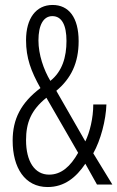

<svg xmlns="http://www.w3.org/2000/svg" viewBox="-20 -744 473 774"><path d="M192 -724C126 -724 85 -671 85 -582C85 -510 105 -457 143 -389C64 -329 31 -264 31 -177C31 -68 80 10 172 10C240 10 287 -29 324 -84L371 0H433L356 -126C386 -179 407 -260 409 -323H356C356 -268 342 -211 324 -174L207 -378C267 -428 297 -491 297 -578C297 -674 257 -724 192 -724ZM191 -679C229 -679 248 -643 248 -579C248 -514 231 -456 183 -418C156 -463 135 -524 135 -581C135 -643 155 -679 191 -679ZM167 -350 295 -128C264 -73 227 -40 178 -40C120 -40 85 -93 85 -179C85 -249 105 -300 167 -350Z"/></svg>

Font: Noto Sans Khmer UI ExtraCondensed Light
Style: Regular
Weight: 300
Width: 2
Designer: Danh Hong and the Monotype Design Team
Foundry: Monotype Imaging Inc.
Version: Version 2.002